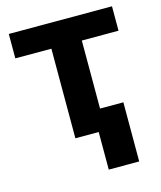

<svg xmlns="http://www.w3.org/2000/svg" viewBox="-107 -606 722 859"><g transform="rotate(-15 254.5 -177.0)"><path d="M493 -415V-528H15V-415H182V0H323V-415ZM431 174V-100H290V174Z"/></g></svg>

Font: Asimov
Style: Regular
Weight: 500
Designer: Google
Version: Version 2.000980; 2014